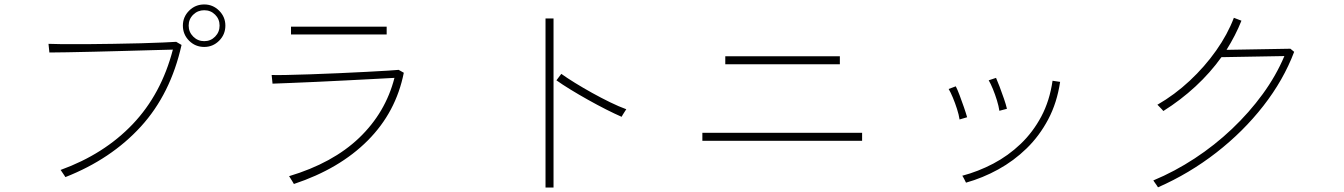

<svg xmlns="http://www.w3.org/2000/svg" viewBox="-20 -835 6040 863"><path d="M274 -39Q274 -40 268.5 -47.5Q263 -55 258 -63Q253 -71 252 -71Q448 -142 576.5 -277Q705 -412 757 -612Q721 -611 663 -609.5Q605 -608 536.5 -606Q468 -604 401.5 -602.5Q335 -601 282 -600Q229 -599 202 -599L198 -638Q217 -637 262 -636.5Q307 -636 366.5 -636.5Q426 -637 490 -638Q554 -639 612.5 -640.5Q671 -642 713.5 -644Q756 -646 772 -647L796 -633Q747 -413 613.5 -266.5Q480 -120 274 -39ZM898 -624Q858 -624 830 -652Q802 -680 802 -720Q802 -759 830 -787Q858 -815 898 -815Q937 -815 965 -787Q993 -759 993 -720Q993 -680 965 -652Q937 -624 898 -624ZM898 -650Q927 -650 947 -670.5Q967 -691 967 -720Q967 -749 947 -769Q927 -789 898 -789Q869 -789 848.5 -769Q828 -749 828 -720Q828 -691 848.5 -670.5Q869 -650 898 -650Z M1301 -8Q1301 -9 1295.5 -17.5Q1290 -26 1285 -34.5Q1280 -43 1279 -43Q1476 -102 1594.5 -215.5Q1713 -329 1753 -485Q1718 -483 1660 -480Q1602 -477 1534.5 -473.5Q1467 -470 1401.5 -467Q1336 -464 1283.5 -462Q1231 -460 1205 -459L1201 -498Q1220 -497 1266.5 -498Q1313 -499 1374.5 -501Q1436 -503 1502 -506Q1568 -509 1626.5 -512Q1685 -515 1724.5 -517.5Q1764 -520 1772 -521L1795 -508Q1760 -331 1633 -203.5Q1506 -76 1301 -8ZM1288 -680V-715H1718V-680Z M2432 8V-752H2468V8ZM2774 -310Q2744 -323 2704.5 -343Q2665 -363 2623 -386.5Q2581 -410 2543.5 -433Q2506 -456 2481 -474L2503 -503Q2528 -485 2564.5 -462.5Q2601 -440 2641.5 -417.5Q2682 -395 2722 -375.5Q2762 -356 2795 -344Q2795 -344 2789.5 -335.5Q2784 -327 2779 -319Q2774 -311 2774 -310Z M3137 -202V-238H3855V-202ZM3240 -546V-582H3755V-546Z M4322 -14Q4321 -16 4314 -30Q4307 -44 4305 -45Q4377 -64 4444.5 -99.5Q4512 -135 4567.5 -188Q4623 -241 4660.5 -311.5Q4698 -382 4711 -472L4745 -467Q4731 -373 4691.5 -298.5Q4652 -224 4594.5 -168Q4537 -112 4467 -73.5Q4397 -35 4322 -14ZM4472 -337Q4469 -358 4461 -384Q4453 -410 4443 -434.5Q4433 -459 4424 -474L4457 -485Q4463 -472 4473 -445.5Q4483 -419 4492.5 -391.5Q4502 -364 4506 -346ZM4293 -298Q4290 -319 4281.5 -345.5Q4273 -372 4263 -396Q4253 -420 4244 -435L4276 -447Q4283 -434 4293 -407.5Q4303 -381 4312.5 -353.5Q4322 -326 4327 -308Z M5185 7Q5185 6 5179.5 -1.5Q5174 -9 5169 -16.5Q5164 -24 5164 -24Q5260 -64 5350 -123Q5440 -182 5517.5 -255.5Q5595 -329 5655.5 -412Q5716 -495 5753 -583L5470 -578Q5420 -508 5353.5 -446.5Q5287 -385 5209 -336Q5209 -337 5202.5 -343.5Q5196 -350 5189.5 -357Q5183 -364 5182 -364Q5260 -409 5327.5 -472Q5395 -535 5446.5 -608Q5498 -681 5526 -755L5560 -742Q5547 -709 5530 -676Q5513 -643 5493 -611L5780 -616L5797 -602Q5749 -475 5658.5 -359Q5568 -243 5447 -149Q5326 -55 5185 7Z"/></svg>

Font: Zen Kaku Gothic New Light
Style: Regular
Weight: 300
Designer: Yoshimichi Ohira
Foundry: Positype
Version: Version 1.002